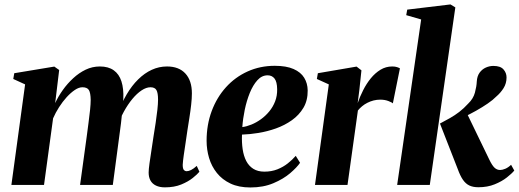

<svg xmlns="http://www.w3.org/2000/svg" viewBox="-20 -836 2345 868"><path d="M247.5 -519.5 229.5 -370Q243 -399.5 263.8 -428.8Q284.5 -458 310.8 -482.2Q337 -506.5 367.2 -521Q397.5 -535.5 431.5 -535.5Q470 -535.5 494.2 -518.2Q518.5 -501 529 -468.2Q539.5 -435.5 537.5 -389Q537 -381.5 536 -370.5Q535 -359.5 533.2 -347.5Q531.5 -335.5 530 -325L512.5 -320.5Q529.5 -370 552.8 -409.5Q576 -449 604.8 -477.2Q633.5 -505.5 666.2 -520.5Q699 -535.5 735 -535.5Q789 -535.5 818.2 -503.5Q847.5 -471.5 847.5 -414Q847.5 -391 844.2 -362.2Q841 -333.5 836.2 -303.5Q831.5 -273.5 827 -245Q823.5 -219.5 819 -190.2Q814.5 -161 810.8 -134.8Q807 -108.5 806 -91Q806 -73.5 811.2 -67.8Q816.5 -62 824 -62Q832.5 -62 843.8 -67.5Q855 -73 869.5 -86L881.5 -59.5Q872 -48 851.5 -31.5Q831 -15 799.5 -2Q768 11 725.5 11Q702 11 685.2 3Q668.5 -5 660.2 -20Q652 -35 652 -56Q652 -69.5 655.8 -97.2Q659.5 -125 664.8 -157.8Q670 -190.5 674 -219Q679 -250 683.8 -281.2Q688.5 -312.5 691.5 -339.8Q694.5 -367 694.5 -385.5Q694.5 -416 687.2 -428.8Q680 -441.5 660 -441.5Q641.5 -441.5 620.2 -427.5Q599 -413.5 578.5 -388.8Q558 -364 540.2 -331.8Q522.5 -299.5 511.5 -263L534 -351.5Q532.5 -332 530.8 -314.5Q529 -297 527 -279.2Q525 -261.5 522 -241L490 0H342L372 -218.5Q376 -250 380.2 -281Q384.5 -312 387.2 -339.2Q390 -366.5 390 -384.5Q389.5 -416.5 381.8 -429Q374 -441.5 352.5 -441.5Q336.5 -441.5 318.2 -429.2Q300 -417 281.5 -396.8Q263 -376.5 247 -351.5Q231 -326.5 220 -301L179 0H31.5L93.5 -454.5L40 -479L44.5 -505L225.5 -535Z M1336.5 -100Q1322.5 -79.5 1292 -53.2Q1261.5 -27 1216 -7.8Q1170.5 11.5 1112 11.5Q1059.5 11.5 1022 -6.2Q984.5 -24 960.5 -54Q936.5 -84 925.2 -121.8Q914 -159.5 914 -199.5Q914 -272 937 -333.8Q960 -395.5 1001.5 -441.5Q1043 -487.5 1099.5 -513Q1156 -538.5 1222 -538.5Q1274.5 -538.5 1307.2 -524Q1340 -509.5 1355.2 -484.5Q1370.5 -459.5 1371 -427.5Q1371.5 -382 1351.8 -348.8Q1332 -315.5 1299.5 -292.5Q1267 -269.5 1227.8 -255.5Q1188.5 -241.5 1148.2 -235Q1108 -228.5 1074 -227.5Q1072.5 -192 1077 -161.5Q1081.5 -131 1093.2 -108.2Q1105 -85.5 1125.2 -72.8Q1145.5 -60 1175 -60Q1207.5 -60 1234 -70.5Q1260.5 -81 1281.2 -97.5Q1302 -114 1317 -131.5ZM1190 -495.5Q1163.5 -495.5 1143.5 -473.2Q1123.5 -451 1109.2 -415.8Q1095 -380.5 1086.5 -339.8Q1078 -299 1075.5 -261.5Q1095 -264 1117 -273Q1139 -282 1159.8 -297Q1180.5 -312 1197.2 -332.2Q1214 -352.5 1223.8 -377.8Q1233.5 -403 1233 -432.5Q1232.5 -466.5 1221 -481Q1209.5 -495.5 1190 -495.5Z M1404 0 1466.5 -454.5 1412.5 -479 1417 -505 1592 -535 1614 -518 1604.5 -428.5 1597 -370Q1607 -399 1621.8 -428.2Q1636.5 -457.5 1656.2 -481.8Q1676 -506 1700.2 -520.8Q1724.5 -535.5 1753 -535.5Q1766.5 -535.5 1775.2 -532.5Q1784 -529.5 1788 -527L1756 -368.5Q1753 -372.5 1736.5 -379Q1720 -385.5 1699 -385.5Q1683.5 -385.5 1668.8 -381.8Q1654 -378 1640.8 -371.2Q1627.5 -364.5 1616.8 -355.5Q1606 -346.5 1598 -336.5L1551 0Z M1775.5 0 1884 -748 1816.5 -767.5 1821 -792.5 2016.5 -816 2038.5 -802.5 1923 0ZM2142.5 10.5Q2119 10.5 2102.2 2.8Q2085.5 -5 2073 -23Q2060.5 -41 2049.5 -71.5L1969 -277.5Q1993.5 -290.5 2014.8 -302.5Q2036 -314.5 2056.2 -330Q2076.5 -345.5 2097 -368Q2119.5 -389.5 2127 -417.2Q2134.5 -445 2135.5 -468Q2137 -492 2148.2 -507.5Q2159.5 -523 2176.2 -530.5Q2193 -538 2210.5 -538Q2242.5 -538 2256.2 -522.2Q2270 -506.5 2270 -486Q2270 -459 2256.5 -437.5Q2243 -416 2223.5 -399.5Q2209 -384.5 2185 -368Q2161 -351.5 2132.5 -335.5Q2104 -319.5 2075.2 -306Q2046.5 -292.5 2022 -283L2086.5 -332.5L2192 -114.5Q2204.5 -88.5 2215.5 -78Q2226.5 -67.5 2241 -67.5Q2251 -67.5 2264.2 -73Q2277.5 -78.5 2290.5 -91L2305 -65Q2294 -51.5 2271.5 -33.8Q2249 -16 2216.5 -2.8Q2184 10.5 2142.5 10.5Z"/></svg>

Font: Merriweather 96pt ExtraBold
Style: Italic
Weight: 800
Italic angle: -7.8°
Version: Version 2.101